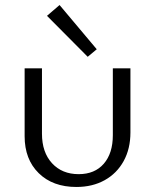

<svg xmlns="http://www.w3.org/2000/svg" viewBox="-20 -738 616 764"><path d="M167 -675 217 -718 365 -542 329 -512ZM78 -196V-466H147V-206Q147 -132 187 -88.5Q227 -45 293 -45Q357 -45 393 -86.5Q429 -128 429 -200V-466H499V-211Q499 -146 472 -97Q445 -48 396.5 -21Q348 6 284 6Q190 6 134 -49Q78 -104 78 -196Z"/></svg>

Font: Ysabeau SC
Style: Regular
Weight: 400
Designer: Christian Thalmann (Catharsis Fonts)
Version: Version 0.003